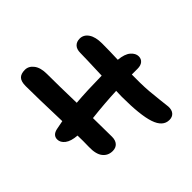

<svg xmlns="http://www.w3.org/2000/svg" viewBox="-215 -927 1153 1153"><g transform="rotate(-45 362.0 -350.5)"><path d="M199.2 -45.9Q160.2 -45.9 137 -75Q113.8 -104 115.2 -164.1Q116.7 -216.8 115.2 -261.2Q63.5 -265.1 37.8 -284.9Q12.2 -304.7 12.2 -331.1Q12.2 -366.2 54.2 -376Q100.1 -385.3 111.8 -387.2Q105 -601.6 105 -691.9Q105 -730 120.6 -747.1Q136.2 -764.2 170.9 -764.2Q202.6 -764.2 224.9 -735.1Q247.1 -706.1 247.1 -652.8Q247.1 -558.1 251 -403.8Q346.2 -411.6 472.2 -413.1Q478 -565.4 478 -600.1Q478 -631.8 493.7 -647.9Q509.3 -664.1 536.1 -664.1Q569.3 -664.1 590.1 -633.8Q610.8 -603.5 610.8 -547.9Q610.8 -482.4 607.9 -412.1Q661.6 -407.2 686.8 -385.3Q711.9 -363.3 711.9 -337.9Q711.9 -315.9 696.8 -303Q681.6 -290 653.8 -290H605V-220.2Q605.5 -181.6 608.4 -145.5Q611.3 -109.4 616.7 -63.7Q622.1 -18.1 624 1Q625.5 30.3 611.6 46.6Q597.7 63 571.8 63Q516.6 63 492.2 -9.3Q467.8 -81.5 467.8 -238.8Q467.8 -247.1 468.5 -263.2Q469.2 -279.3 469.2 -287.1Q366.2 -282.7 254.9 -270Q256.8 -166.5 256.8 -109.9Q256.8 -79.6 241.5 -62.7Q226.1 -45.9 199.2 -45.9Z"/></g></svg>

Font: Shantell Sans Irregular
Style: Regular
Weight: 600
Designer: Stephen Nixon, Anya Danilova, Shantell Martin
Foundry: Arrow Type
Version: Version 1.006;[9816181b4]